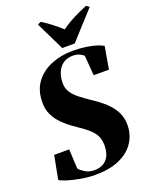

<svg xmlns="http://www.w3.org/2000/svg" viewBox="-180 -1081 920 1184"><g transform="rotate(-20 280.0 -489.0)"><path d="M234 12Q189 12 141 3.5Q93 -5 56.5 -16.5Q20 -28 8 -37L37.5 -191H136L142.5 -63Q153.5 -49 179.2 -33Q205 -17 238.5 -17Q267.5 -17 288.5 -26.2Q309.5 -35.5 323 -52Q336.5 -68.5 343 -90.5Q349.5 -112.5 349.5 -138.5Q349.5 -173 338.5 -198.8Q327.5 -224.5 301.5 -248.5Q275.5 -272.5 230.5 -302.5Q199.5 -323 172.2 -345.5Q145 -368 124 -393.8Q103 -419.5 91.2 -450Q79.5 -480.5 79.5 -517.5Q79.5 -599 119.5 -651.5Q159.5 -704 224 -729.5Q288.5 -755 362 -755Q412.5 -755 451.5 -749Q490.5 -743 517.8 -734Q545 -725 560 -716L534.5 -569H434.5L424 -701Q415.5 -709 397.2 -717.8Q379 -726.5 352.5 -726.5Q318 -726.5 292.2 -709.5Q266.5 -692.5 252.2 -661.2Q238 -630 238 -587Q238 -555.5 253.5 -530Q269 -504.5 300.8 -479.2Q332.5 -454 380 -422.5Q419.5 -396.5 452.5 -365.8Q485.5 -335 505.5 -297.2Q525.5 -259.5 525.5 -212Q525.5 -148.5 493 -97.8Q460.5 -47 395.8 -17.5Q331 12 234 12ZM309.5 -793 218.5 -980 239.5 -990.5Q274.5 -969 306.5 -944Q338.5 -919 363.5 -895.5Q401 -923.5 447.5 -947Q494 -970.5 536 -987.5L555.5 -973.5L391.5 -793Z"/></g></svg>

Font: Merriweather 144pt Black
Style: Italic
Weight: 900
Italic angle: -7.8°
Version: Version 2.101